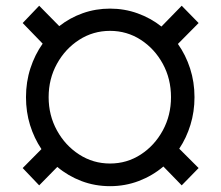

<svg xmlns="http://www.w3.org/2000/svg" viewBox="-20 -632 763 662"><path d="M359.4 9.9Q307.5 9.9 261.2 -7.6Q214.8 -25.2 177.6 -56.5L115.1 7.1L58.2 -52.6L122.9 -117.9Q97.7 -155.5 83.6 -200.8Q69.6 -246.1 69.6 -296.9Q69.6 -349.8 84.9 -396.7Q100.1 -443.5 127.1 -481.5L58.2 -552.6L115.1 -612.2L184.3 -541.9Q220.9 -570.7 265.4 -586.5Q310 -602.3 359.4 -602.3Q409.4 -602.3 454.7 -585.9Q500 -569.6 536.6 -540.5L606.5 -612.2L664.8 -552.6L593.4 -480.5Q620.4 -442.5 635.5 -395.8Q650.6 -349.1 650.6 -296.9Q650.6 -246.8 636.7 -201.7Q622.9 -156.6 598 -119.3L664.8 -52.6L606.5 7.1L543.3 -57.9Q505.7 -25.9 458.6 -8Q411.6 9.9 359.4 9.9ZM359.4 -68.2Q417.6 -68.2 465.4 -99.3Q513.1 -130.3 541.4 -182.4Q569.6 -234.4 569.6 -296.9Q569.6 -360.1 541.4 -411.9Q513.1 -463.8 465.4 -494.7Q417.6 -525.6 359.4 -525.6Q301.1 -525.6 253 -494.7Q204.9 -463.8 176.3 -411.9Q147.7 -360.1 147.7 -296.9Q147.7 -234.4 176.3 -182.4Q204.9 -130.3 253 -99.3Q301.1 -68.2 359.4 -68.2Z"/></svg>

Font: Linik Sans
Style: Regular
Weight: 400
Designer: Rasmus Andersson (font), Marc Monis (original base), Kil Hyung-jin (Pretendard portions), Cristiano Sobral (main changes
Foundry: rsms
Version: Version 3.018;May 31, 2022;FontCreator 14.0.0.2814 64-bit; t